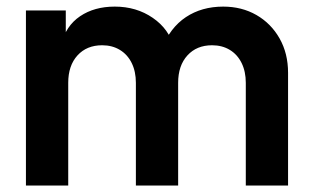

<svg xmlns="http://www.w3.org/2000/svg" viewBox="-20 -576 964 596"><path d="M60.5 -543.5H184.2V-418.2L170 -438.5Q184.5 -495.8 228.6 -525.6Q272.8 -555.5 336.2 -555.5Q403.5 -555.5 454.2 -520.6Q505 -485.8 520 -428.8L482.5 -425.5Q507.8 -490 557 -522.8Q606.2 -555.5 672.8 -555.5Q730.5 -555.5 776 -529.4Q821.5 -503.2 847.9 -456.6Q874.2 -410 874.2 -350.2V0H743V-319Q743 -354 730 -380.4Q717 -406.8 693.4 -421.1Q669.8 -435.5 638.2 -435.5Q590.5 -435.5 561.8 -404Q533 -372.5 533 -319V0H401.8V-319Q401.8 -354 388.8 -380.4Q375.8 -406.8 352.1 -421.1Q328.5 -435.5 297 -435.5Q249.2 -435.5 220.5 -404Q191.8 -372.5 191.8 -319V0H60.5Z"/></svg>

Font: Trafiko Sans Variable
Style: Regular
Weight: 400
Designer: Gumpita Rahayu / Trafiko
Foundry: Tokotype / Trafiko
Version: Version 0.001;FEAKit 1.0